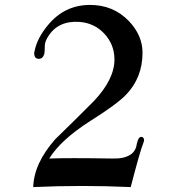

<svg xmlns="http://www.w3.org/2000/svg" viewBox="-20 -760 690 780"><path d="M511 0C536 -96 553 -157 564 -184C568 -195 562 -204 554 -204C541 -204 537 -182 533 -162C528 -148 520 -137 507 -130C491 -120 467 -115 436 -116C316 -118 231 -118 180 -116C211 -166 266 -217 346 -268C421 -315 469 -351 492 -375C537 -422 559 -479 559 -546C559 -592 541 -635 504 -674C462 -718 409 -740 346 -740C276 -740 219 -712 174 -657C145 -622 128 -588 121 -555C120 -551 119 -547 119 -544C119 -529 125 -521 138 -521C149 -521 156 -528 160 -541C161 -546 162 -557 162 -573C162 -584 166 -597 175 -611C202 -655 245 -675 303 -671C343 -668 377 -652 404 -623C431 -594 445 -559 445 -518C445 -465 417 -408 361 -349C309 -297 257 -245 204 -194C147 -129 117 -65 115 0C246 -6 378 -6 511 0Z"/></svg>

Font: GFS Fleischman
Style: Regular
Weight: 400
Designer: George Matthiopoulos
Foundry: George Matthiopoulos
Version: Version 1.0